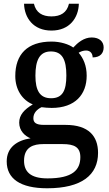

<svg xmlns="http://www.w3.org/2000/svg" viewBox="-20 -770 585 1030"><path d="M256 -606C354 -606 401 -675 403 -750H350C339 -702 305 -682 256 -682C207 -682 173 -702 162 -750H109C111 -675 158 -606 256 -606ZM233 240C419 240 506 168 506 50C506 -39 456 -100 332 -100H216C172 -100 159 -113 159 -136C159 -164 179 -184 203 -195C215 -193 242 -191 257 -191C384 -191 445 -264 445 -364C445 -418 427 -458 402 -487C413 -494 427 -499 442 -499C466 -499 477 -481 477 -462C520 -462 536 -487 536 -516C536 -545 515 -569 472 -569C430 -569 397 -541 373 -515C350 -532 305 -547 257 -547C126 -547 62 -478 62 -362C62 -290 99 -233 156 -210C109 -182 83 -153 83 -112C83 -68 114 -40 144 -28C71 -17 16 21 16 96C16 188 88 240 233 240ZM254 -243C194 -243 170 -284 170 -364C170 -448 193 -494 253 -494C314 -494 336 -450 336 -365C336 -283 315 -243 254 -243ZM235 187C141 187 109 149 109 92C109 17 162 3 212 3H316C378 3 411 19 411 73C411 142 369 187 235 187Z"/></svg>

Font: Noto Serif Oriya Medium
Style: Regular
Weight: 500
Designer: David Williams
Foundry: Google LLC, David Williams
Version: Version 1.051